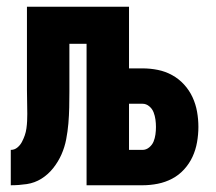

<svg xmlns="http://www.w3.org/2000/svg" viewBox="-20 -550 640 570"><path d="M12 0V-105Q23 -105 31.5 -112Q40 -119 45 -128.5Q50 -138 53.5 -148Q57 -158 58.5 -169Q60 -180 60.5 -190.5Q61 -201 61 -212Q61 -230 60.5 -248Q60 -266 60 -283V-530H363V-347H403Q426 -347 448.5 -342.5Q471 -338 491 -327Q511 -316 526.5 -299Q542 -282 551.5 -261.5Q561 -241 565 -218.5Q569 -196 569 -173Q569 -151 565 -128Q561 -105 551.5 -84.5Q542 -64 526.5 -47Q511 -30 491 -19.5Q471 -9 448.5 -4.5Q426 0 403 0H237V-420H186V-283Q186 -282 186 -282Q186 -282 186 -281V-279Q186 -279 186 -278.5Q186 -278 186 -278Q186 -255 185.5 -231Q185 -207 183 -183.5Q181 -160 176.5 -136.5Q172 -113 162.5 -91.5Q153 -70 138 -51Q123 -32 103 -19.5Q83 -7 59.5 -3.5Q36 0 12 0ZM363 -105H403Q414 -105 423 -112.5Q432 -120 436 -130Q440 -140 441.5 -151Q443 -162 443 -173Q443 -184 441.5 -195Q440 -206 436 -216.5Q432 -227 423 -234.5Q414 -242 403 -242H363Z"/></svg>

Font: Iosevka Curly XBdEx
Style: Regular
Weight: 800
Width: 7
Monospace: yes
Designer: Belleve Invis
Foundry: Belleve Invis
Version: Version 11.1.0; ttfautohint (v1.8.3)